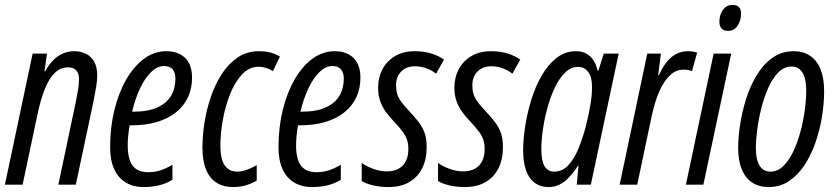

<svg xmlns="http://www.w3.org/2000/svg" viewBox="-20 -754 3411 784"><path d="M0 0 113.3 -535.2H171.9L161.6 -462.4H164.1Q178.7 -489.3 196.8 -507.6Q214.8 -525.9 236.6 -535.4Q258.3 -544.9 282.7 -544.9Q309.6 -544.9 330.8 -534.4Q352.1 -523.9 364.5 -502.2Q377 -480.5 377 -445.8Q377 -424.8 372.3 -397Q367.7 -369.1 362.3 -342.8L289.6 0H218.3L288.6 -333.5Q293.9 -358.4 298.3 -384.5Q302.7 -410.6 302.7 -431.2Q302.7 -454.1 291.5 -466.6Q280.3 -479 257.8 -479Q227.5 -479 204.3 -457Q181.2 -435.1 163.8 -392.6Q146.5 -350.1 133.3 -288.1L72.3 0Z M566.9 9.8Q523.9 9.8 493.2 -9Q462.4 -27.8 446 -64Q429.7 -100.1 429.7 -152.3Q429.7 -233.4 447 -304.4Q464.4 -375.5 495.6 -429.7Q526.9 -483.9 568.6 -514.4Q610.4 -544.9 659.2 -544.9Q707.5 -544.9 735.8 -517.6Q764.2 -490.2 764.2 -436.5Q764.2 -393.1 747.6 -357.2Q731 -321.3 699.2 -295.7Q667.5 -270 621.3 -256.1Q575.2 -242.2 516.1 -242.2H509.3Q505.9 -222.7 503.7 -202.1Q501.5 -181.6 501.5 -161.1Q501.5 -103.5 522 -77.1Q542.5 -50.8 584 -50.8Q610.8 -50.8 633.5 -57.9Q656.2 -64.9 684.1 -81.1V-20Q659.2 -4.4 629.9 2.7Q600.6 9.8 566.9 9.8ZM519.5 -297.9H522.9Q584.5 -297.9 622.6 -315.2Q660.6 -332.5 678.5 -363Q696.3 -393.6 696.3 -432.6Q696.3 -457 685.1 -470.7Q673.8 -484.4 649.4 -484.4Q622.6 -484.4 597.4 -460.2Q572.3 -436 552.2 -394Q532.2 -352.1 519.5 -297.9Z M932.6 9.8Q891.6 9.8 863.5 -8.3Q835.4 -26.4 821 -62.3Q806.6 -98.1 806.6 -151.4Q806.6 -198.7 814.9 -252.4Q823.2 -306.2 840.8 -357.9Q858.4 -409.7 885.7 -451.9Q913.1 -494.1 950.7 -519.5Q988.3 -544.9 1037.1 -544.9Q1062.5 -544.9 1083.7 -539.6Q1105 -534.2 1123 -522.9L1094.2 -463.4Q1081.5 -472.2 1066.2 -476.8Q1050.8 -481.4 1036.1 -481.4Q997.1 -481.4 967.8 -449.7Q938.5 -418 918.9 -368.2Q899.4 -318.4 889.6 -262.7Q879.9 -207 879.9 -158.7Q879.9 -122.1 887.7 -98.9Q895.5 -75.7 910.9 -64.5Q926.3 -53.2 948.7 -53.2Q966.8 -53.2 986.8 -60.3Q1006.8 -67.4 1028.3 -79.6V-16.6Q1009.8 -5.4 984.9 2.2Q960 9.8 932.6 9.8Z M1254.4 9.8Q1211.4 9.8 1180.7 -9Q1149.9 -27.8 1133.5 -64Q1117.2 -100.1 1117.2 -152.3Q1117.2 -233.4 1134.5 -304.4Q1151.9 -375.5 1183.1 -429.7Q1214.4 -483.9 1256.1 -514.4Q1297.9 -544.9 1346.7 -544.9Q1395 -544.9 1423.3 -517.6Q1451.7 -490.2 1451.7 -436.5Q1451.7 -393.1 1435.1 -357.2Q1418.5 -321.3 1386.7 -295.7Q1355 -270 1308.8 -256.1Q1262.7 -242.2 1203.6 -242.2H1196.8Q1193.4 -222.7 1191.2 -202.1Q1189 -181.6 1189 -161.1Q1189 -103.5 1209.5 -77.1Q1230 -50.8 1271.5 -50.8Q1298.3 -50.8 1321 -57.9Q1343.8 -64.9 1371.6 -81.1V-20Q1346.7 -4.4 1317.4 2.7Q1288.1 9.8 1254.4 9.8ZM1207 -297.9H1210.4Q1272 -297.9 1310.1 -315.2Q1348.1 -332.5 1366 -363Q1383.8 -393.6 1383.8 -432.6Q1383.8 -457 1372.6 -470.7Q1361.3 -484.4 1336.9 -484.4Q1310.1 -484.4 1284.9 -460.2Q1259.8 -436 1239.7 -394Q1219.7 -352.1 1207 -297.9Z M1566.4 9.8Q1531.7 9.8 1502.4 2.7Q1473.1 -4.4 1457 -14.6V-88.9Q1475.1 -75.2 1503.7 -64.7Q1532.2 -54.2 1559.1 -54.2Q1587.4 -54.2 1606.9 -64.7Q1626.5 -75.2 1637 -95.7Q1647.5 -116.2 1647.5 -145.5Q1647.5 -165.5 1642.6 -181.4Q1637.7 -197.3 1625.2 -214.8Q1612.8 -232.4 1590.3 -255.9Q1569.3 -277.8 1554.4 -298.8Q1539.6 -319.8 1531.7 -343.3Q1523.9 -366.7 1523.9 -395.5Q1523.9 -437.5 1541.7 -471.2Q1559.6 -504.9 1593 -524.9Q1626.5 -544.9 1673.3 -544.9Q1710.9 -544.9 1741.5 -535.4Q1772 -525.9 1793 -510.7L1760.7 -453.1Q1742.7 -467.3 1720.5 -475.3Q1698.2 -483.4 1674.8 -483.4Q1639.2 -483.4 1618.2 -461.9Q1597.2 -440.4 1597.2 -405.3Q1597.2 -386.7 1601.6 -371.3Q1606 -356 1617.2 -340.1Q1628.4 -324.2 1647.9 -303.7Q1673.8 -276.4 1690.2 -254.6Q1706.5 -232.9 1714.4 -209.5Q1722.2 -186 1722.2 -152.8Q1722.2 -103.5 1703.9 -66.9Q1685.5 -30.3 1650.9 -10.3Q1616.2 9.8 1566.4 9.8Z M1877.9 9.8Q1843.3 9.8 1814 2.7Q1784.7 -4.4 1768.6 -14.6V-88.9Q1786.6 -75.2 1815.2 -64.7Q1843.8 -54.2 1870.6 -54.2Q1898.9 -54.2 1918.5 -64.7Q1938 -75.2 1948.5 -95.7Q1959 -116.2 1959 -145.5Q1959 -165.5 1954.1 -181.4Q1949.2 -197.3 1936.8 -214.8Q1924.3 -232.4 1901.9 -255.9Q1880.9 -277.8 1866 -298.8Q1851.1 -319.8 1843.3 -343.3Q1835.4 -366.7 1835.4 -395.5Q1835.4 -437.5 1853.3 -471.2Q1871.1 -504.9 1904.5 -524.9Q1938 -544.9 1984.9 -544.9Q2022.5 -544.9 2053 -535.4Q2083.5 -525.9 2104.5 -510.7L2072.3 -453.1Q2054.2 -467.3 2032 -475.3Q2009.8 -483.4 1986.3 -483.4Q1950.7 -483.4 1929.7 -461.9Q1908.7 -440.4 1908.7 -405.3Q1908.7 -386.7 1913.1 -371.3Q1917.5 -356 1928.7 -340.1Q1939.9 -324.2 1959.5 -303.7Q1985.4 -276.4 2001.7 -254.6Q2018.1 -232.9 2025.9 -209.5Q2033.7 -186 2033.7 -152.8Q2033.7 -103.5 2015.4 -66.9Q1997.1 -30.3 1962.4 -10.3Q1927.7 9.8 1877.9 9.8Z M2220.2 9.8Q2187 9.8 2163.6 -7.3Q2140.1 -24.4 2128.2 -57.9Q2116.2 -91.3 2116.2 -139.2Q2116.2 -184.1 2124.5 -238.3Q2132.8 -292.5 2149.4 -346.4Q2166 -400.4 2191.9 -445.3Q2217.8 -490.2 2252.7 -517.6Q2287.6 -544.9 2332 -544.9Q2355 -544.9 2372.6 -535.9Q2390.1 -526.9 2402.3 -509Q2414.6 -491.2 2420.4 -465.3H2423.3L2445.3 -535.2H2506.3L2392.6 0H2335L2342.3 -77.6H2340.3Q2322.8 -50.3 2304.2 -30.5Q2285.6 -10.7 2265.1 -0.5Q2244.6 9.8 2220.2 9.8ZM2242.7 -53.2Q2277.3 -53.2 2301.8 -80.6Q2326.2 -107.9 2343.3 -150.4Q2360.4 -192.9 2372.1 -238.3Q2384.3 -286.6 2390.9 -326.2Q2397.5 -365.7 2397.5 -399.9Q2397.5 -438.5 2382.1 -459.7Q2366.7 -481 2339.4 -481Q2311.5 -481 2288.1 -458.3Q2264.6 -435.5 2246.6 -398.4Q2228.5 -361.3 2216.1 -316.4Q2203.6 -271.5 2197 -226.6Q2190.4 -181.6 2190.4 -144.5Q2190.4 -97.7 2203.6 -75.4Q2216.8 -53.2 2242.7 -53.2Z M2510.3 0 2623 -535.2H2678.7L2667.5 -446.8H2670.4Q2685.1 -479.5 2702.6 -501.2Q2720.2 -522.9 2741.7 -533.9Q2763.2 -544.9 2789.6 -544.9Q2799.3 -544.9 2808.3 -543.5Q2817.4 -542 2826.7 -539.1L2805.7 -463.4Q2797.9 -466.8 2789.3 -468.3Q2780.8 -469.7 2770.5 -469.7Q2743.7 -469.7 2722.7 -452.6Q2701.7 -435.5 2685.8 -407.7Q2669.9 -379.9 2658.9 -346.4Q2647.9 -313 2641.1 -280.3L2582 0Z M2780.8 0 2894 -535.2H2965.8L2852.1 0ZM2953.1 -627.9Q2935.5 -627.9 2926.5 -637.5Q2917.5 -647 2917.5 -665Q2917.5 -682.1 2923.3 -697.8Q2929.2 -713.4 2941.2 -723.6Q2953.1 -733.9 2971.2 -733.9Q2988.3 -733.9 2997.1 -725.3Q3005.9 -716.8 3005.9 -698.7Q3005.9 -669.9 2991.7 -648.9Q2977.5 -627.9 2953.1 -627.9Z M3119.1 9.8Q3079.6 9.8 3051.8 -8.3Q3023.9 -26.4 3009 -62.3Q2994.1 -98.1 2994.1 -150.4Q2994.1 -190.4 3001.7 -242.2Q3009.3 -293.9 3025.6 -346.9Q3042 -399.9 3068.6 -444.8Q3095.2 -489.7 3133.1 -517.3Q3170.9 -544.9 3221.2 -544.9Q3260.3 -544.9 3288.1 -526.1Q3315.9 -507.3 3330.6 -471.2Q3345.2 -435.1 3345.2 -382.3Q3345.2 -333.5 3336.7 -279.3Q3328.1 -225.1 3310.5 -173.8Q3293 -122.6 3265.9 -81.1Q3238.8 -39.6 3202.1 -14.9Q3165.5 9.8 3119.1 9.8ZM3126.5 -53.2Q3154.8 -53.2 3177.7 -75.2Q3200.7 -97.2 3218.3 -133.5Q3235.8 -169.9 3247.8 -213.9Q3259.8 -257.8 3265.9 -302.2Q3272 -346.7 3272 -384.3Q3272 -415.5 3265.4 -437.5Q3258.8 -459.5 3245.6 -470.9Q3232.4 -482.4 3212.4 -482.4Q3182.1 -482.4 3158.4 -458.5Q3134.8 -434.6 3117.4 -396Q3100.1 -357.4 3088.9 -312.5Q3077.6 -267.6 3072 -224.4Q3066.4 -181.2 3066.4 -149.4Q3066.4 -102.5 3081.5 -77.9Q3096.7 -53.2 3126.5 -53.2Z"/></svg>

Font: Open Sans Condensed
Style: Italic
Weight: 400
Width: 3
Italic angle: -12°
Designer: Monotype Design Team
Foundry: Monotype Imaging Inc.
Version: Version 3.000